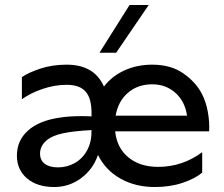

<svg xmlns="http://www.w3.org/2000/svg" viewBox="-20 -742 899 772"><path d="M248 -401Q200 -401 151.5 -384.5Q103 -368 68 -343V-432Q94 -450 142 -466Q190 -482 248 -482Q359 -482 398 -394Q430 -436 480.5 -459Q531 -482 592 -482Q667 -482 717 -447Q767 -412 791 -366Q808 -334 815.5 -293Q823 -252 821 -214H443Q450 -147 496.5 -109Q543 -71 616 -71Q713 -71 793 -130V-48Q765 -24 714.5 -7Q664 10 603 10Q524 10 464 -24Q404 -58 374 -119Q354 -61 306 -25.5Q258 10 198 10Q130 10 89 -24.5Q48 -59 48 -116Q48 -177 92.5 -217Q137 -257 220 -269Q255 -275 307 -275Q335 -275 348 -274V-288Q348 -347 324 -374Q300 -401 248 -401ZM213 -69Q250 -69 281.5 -87Q313 -105 331 -139Q349 -173 348 -219Q275 -215 233 -206Q189 -197 165 -175.5Q141 -154 141 -124Q141 -98 160 -83.5Q179 -69 213 -69ZM732 -277Q724 -334 685.5 -368.5Q647 -403 592 -403Q534 -403 494.5 -369Q455 -335 445 -277ZM501 -722H578L447 -530H380Z"/></svg>

Font: Madhuban
Style: Regular
Weight: 400
Designer: jaikishan Patel
Foundry: MagicType
Version: Version 1.000